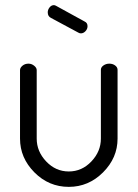

<svg xmlns="http://www.w3.org/2000/svg" viewBox="-20 -721 536 748"><path d="M248 7Q170 7 114 -49.5Q58 -106 58 -181V-448Q58 -457 67.5 -465Q77 -473 91 -473Q103 -473 113 -465Q123 -457 123 -448V-181Q123 -131 160 -92Q197 -53 248 -53Q299 -53 336 -92Q373 -131 373 -181V-449Q373 -459 383 -466Q393 -473 406 -473Q419 -473 428.5 -466Q438 -459 438 -449V-181Q438 -106 381.5 -49.5Q325 7 248 7ZM285 -594 179 -651Q166 -657 166 -673Q166 -683 173 -692Q180 -701 190 -701Q194 -701 199 -698L310 -637Q321 -632 321 -619Q321 -608 313 -599.5Q305 -591 295 -591Q290 -591 285 -594Z"/></svg>

Font: Dosis
Style: Book
Weight: 400
Designer: EdgarTolentino, PabloImpallari, IginoMarini
Foundry: EdgarTolentino, PabloImpallari, IginoMarini
Version: Version 1.007